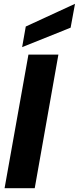

<svg xmlns="http://www.w3.org/2000/svg" viewBox="-20 -986 413 1006"><path d="M4 0 129 -700H286L162 0ZM96 -739 115 -847 373 -966 350 -841Z"/></svg>

Font: Rethink Sans ExtraBold
Style: Italic
Weight: 800
Italic angle: -10°
Designer: The Rethink Sans project authors (Hans Thiessen). DM Sans designed by Colophon Foundry.
Foundry: Rethink Communications LLC
Version: Version 1.001